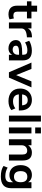

<svg xmlns="http://www.w3.org/2000/svg" viewBox="1778 -2584 1000 4595"><g transform="rotate(90 2277.5 -286.0)"><path d="M115 -196.5V-431.6H11.7V-539.1H115V-674.6H258.1V-539.1H419.7V-431.6H258.1V-204.1Q258.1 -154.8 280.8 -130.5Q303.5 -106.2 352.8 -106.2Q378.7 -106.2 421.1 -118.7L441.9 -13.9Q419.9 -2.9 388.8 3.9Q357.7 10.7 327.6 10.7Q221.4 10.7 168.2 -41.4Q115 -93.5 115 -196.5Z M517.1 -539.1H659.9V-410.4H646Q659.7 -475.1 704.7 -509Q749.8 -543 827.1 -549.1L873 -552.5V-431.2L837.4 -427.5Q744.9 -418 702.5 -385.7Q660.2 -353.5 660.2 -294.2V0H517.1Z M938.5 -162.8Q938.5 -219.5 967.7 -252.9Q996.8 -286.4 1063.4 -301.6Q1129.9 -316.9 1244.9 -316.9H1306.9V-242.4H1245.8Q1181.6 -242.4 1144.2 -234.6Q1106.7 -226.8 1090 -210.4Q1073.2 -194.1 1073.2 -166Q1073.2 -130.6 1098.5 -110Q1123.8 -89.4 1166.7 -89.4Q1202.9 -89.4 1230.8 -104.2Q1258.8 -119.1 1273.9 -146.6Q1289.1 -174.1 1289.1 -209.2V-349.1Q1289.1 -397.9 1264.6 -419.8Q1240.2 -441.7 1184.3 -441.7Q1134.5 -441.7 1086.7 -427.5Q1038.8 -413.3 994.6 -385.7L954.8 -484.9Q996.8 -513.2 1062.3 -531.1Q1127.7 -549.1 1190.9 -549.1Q1308.8 -549.1 1366.8 -495.8Q1424.8 -442.6 1424.8 -333.7V0H1290.5V-111.6H1300.8Q1288.3 -54.9 1244.5 -22.1Q1200.7 10.7 1136.5 10.7Q1079.6 10.7 1034.3 -11.6Q989 -33.9 963.7 -73.6Q938.5 -113.3 938.5 -162.8Z M1476.6 -539.1H1629.2L1794.7 -128.4H1758.8L1926.8 -539.1H2070.8L1836.7 0H1709.5Z M2098.6 -269.5Q2098.6 -352.1 2133.1 -415.6Q2167.5 -479.2 2230 -514.5Q2292.5 -549.8 2372.6 -549.8Q2448.5 -549.8 2505.2 -516.4Q2562 -482.9 2592.3 -420.3Q2622.6 -357.7 2622.6 -273.4V-237.3H2216.6V-315.4H2519L2502.9 -274.2Q2502.2 -365.2 2471.9 -407.5Q2441.7 -449.7 2376.7 -449.7Q2305.9 -449.7 2271.1 -405.2Q2236.3 -360.6 2236.3 -269.3Q2236.3 -182.6 2278 -140.4Q2319.6 -98.1 2404.8 -98.1Q2453.4 -98.1 2497.1 -112.7Q2540.8 -127.2 2572.8 -153.6L2615 -59.3Q2577.9 -26.4 2521.4 -7.8Q2464.8 10.7 2399.9 10.7Q2258.1 10.7 2178.3 -63.2Q2098.6 -137.2 2098.6 -269.5Z M2745.6 -766.1H2888.7V0H2745.6Z M3029.3 -766.1H3172.4V-628.9H3029.3ZM3029.3 -539.1H3172.4V0H3029.3Z M3313 -539.1H3456.1V-436.8H3443.8Q3468.5 -490 3517.7 -519.9Q3566.9 -549.8 3630.6 -549.8Q3726.8 -549.8 3773.8 -495.2Q3820.8 -440.7 3820.8 -328.6V0H3677.7V-322.5Q3677.7 -381.3 3655.2 -409.3Q3632.6 -437.3 3585.4 -437.3Q3528.1 -437.3 3492.1 -400.9Q3456.1 -364.5 3456.1 -305.9V0H3313Z M3950.9 128.4 3990.7 30.5Q4032 56.9 4084.8 71.5Q4137.7 86.2 4194.1 86.2Q4267.1 86.2 4303.7 55.3Q4340.3 24.4 4340.3 -37.6V-129.4H4351.1Q4333.7 -75.4 4283.9 -43.6Q4234.1 -11.7 4167 -11.7Q4095.7 -11.7 4042.4 -44.6Q3989 -77.4 3960.3 -138.3Q3931.6 -199.2 3931.6 -280.8Q3931.6 -362.3 3960.3 -423.2Q3989 -484.1 4042.4 -517Q4095.7 -549.8 4167 -549.8Q4234.1 -549.8 4283.9 -517.9Q4333.7 -486.1 4351.1 -431.9L4340.3 -434.1V-539.1H4483.4V-53.7Q4483.4 70.6 4414.3 132.1Q4345.2 193.6 4205.1 193.6Q4122.3 193.6 4058 177Q3993.7 160.4 3950.9 128.4ZM4340.3 -280.8Q4340.3 -359.1 4307 -399.7Q4273.7 -440.2 4209.2 -440.2Q4143.3 -440.2 4109.3 -399.7Q4075.2 -359.1 4075.2 -280.8Q4075.2 -202.4 4109.3 -161.9Q4143.3 -121.3 4209.2 -121.3Q4273.7 -121.3 4307 -161.9Q4340.3 -202.4 4340.3 -280.8Z"/></g></svg>

Font: Min Sans VF VF
Style: Regular
Weight: 400
Designer: Jinseong-Kim, NotoSansCJK, Nunito
Foundry: Jinseong-Kim
Version: Version 1.420;Glyphs 3.1.2 (3151)